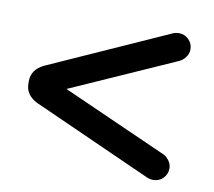

<svg xmlns="http://www.w3.org/2000/svg" viewBox="-60 -597 687 615"><g transform="rotate(10 283.0 -289.0)"><path d="M27.8 -285.2V-293Q27.8 -330.6 66.9 -349.6L457 -524.4Q465.8 -527.8 474.6 -527.8Q493.7 -527.8 506.8 -514.6Q520 -501.5 520 -482.4Q520 -468.8 511.2 -457Q502.4 -444.8 489.3 -439.5Q320.3 -364.3 150.9 -289.1Q492.2 -137.2 494.1 -136.2Q496.1 -135.3 498 -134.3Q505.4 -128.9 511.2 -121.1Q520 -109.4 520 -95.7Q520 -76.7 506.8 -63.5Q493.7 -50.3 474.6 -50.3Q464.8 -50.3 456.5 -53.7L66.9 -228.5Q27.8 -247.6 27.8 -285.2ZM489.3 -138.7Z"/></g></svg>

Font: YuPearl-Medium
Style: Medium
Weight: 500
Designer: Max Yao
Foundry: Max-Everyday
Version: Version 1.011; ttfautohint (v1.8.3)